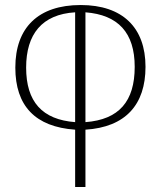

<svg xmlns="http://www.w3.org/2000/svg" viewBox="-20 -744 640 764"><path d="M279 0H320V-228C479 -238 559 -327 559 -478C559 -634 468 -724 301 -724C132 -724 41 -634 41 -475C41 -323 120 -239 279 -228ZM279 -258C148 -268 84 -339 84 -475C84 -608 147 -687 279 -695ZM320 -258V-695C450 -685 516 -614 516 -478C516 -341 454 -268 320 -258Z"/></svg>

Font: Noto Serif Georgian Condensed ExtraLight
Style: Regular
Weight: 200
Width: 3
Designer: Monotype Design Team, Akaki Razmadze
Foundry: Google LLC
Version: Version 2.003